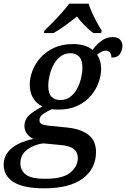

<svg xmlns="http://www.w3.org/2000/svg" viewBox="-61 -786 687 1046"><path d="M181 240Q67 240 13 206Q-41 172 -41 111Q-41 71 -18 42.5Q5 14 42 -3.5Q79 -21 121 -29Q101 -38 86.5 -56.5Q72 -75 72 -100Q72 -132 94 -155Q116 -178 171 -206Q138 -221 119.5 -251.5Q101 -282 101 -325Q101 -360 115 -398.5Q129 -437 158.5 -470.5Q188 -504 232.5 -525Q277 -546 338 -546Q368 -546 395.5 -538.5Q423 -531 443 -514Q464 -543 491.5 -563.5Q519 -584 553 -584Q579 -584 592.5 -570.5Q606 -557 606 -536Q606 -514 593 -493Q580 -472 546 -472Q546 -488 538.5 -499Q531 -510 516 -510Q502 -510 490 -503Q478 -496 468 -488Q490 -456 490 -410Q490 -376 476.5 -337.5Q463 -299 434.5 -265Q406 -231 362 -210Q318 -189 258 -189Q250 -189 239.5 -189.5Q229 -190 221 -191Q198 -181 176 -166.5Q154 -152 154 -131Q154 -115 169 -109Q184 -103 206 -101L307 -91Q381 -83 421.5 -51Q462 -19 462 42Q462 132 390.5 186Q319 240 181 240ZM267 -241Q299 -241 322 -258.5Q345 -276 359.5 -303.5Q374 -331 381 -361.5Q388 -392 388 -418Q388 -458 370.5 -477Q353 -496 323 -496Q291 -496 268 -478Q245 -460 230.5 -432.5Q216 -405 209 -374.5Q202 -344 202 -319Q202 -277 219.5 -259Q237 -241 267 -241ZM186 188Q282 188 322.5 154Q363 120 363 75Q363 44 341 26Q319 8 269 4L174 -5Q126 1 88 28.5Q50 56 50 105Q50 141 79 164.5Q108 188 186 188ZM181 -619Q201 -638 226 -663.5Q251 -689 275 -716Q299 -743 316 -766H422Q428 -744 440.5 -717Q453 -690 467 -664Q481 -638 493 -619L490 -606H447Q424 -623 399.5 -648Q375 -673 358 -696Q330 -673 295.5 -648Q261 -623 231 -606H178Z"/></svg>

Font: Noto Serif Medium
Style: Italic
Weight: 500
Italic angle: -12°
Designer: Monotype Design Team
Foundry: Monotype Imaging Inc.
Version: Version 2.014; ttfautohint (v1.8.4.7-5d5b)